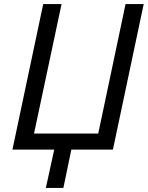

<svg xmlns="http://www.w3.org/2000/svg" viewBox="-20 -734 725 942"><path d="M205 188 246 0H41L192 -714H282L147 -79H462L596 -714H685L534 0H330L291 188Z"/></svg>

Font: Manna Sans
Style: Italic
Weight: 400
Italic angle: -12°
Designer: Monotype Design Team
Foundry: Monotype Imaging Inc.
Version: Version 2.001.1; ttfautohint (v1.8.2)